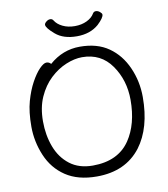

<svg xmlns="http://www.w3.org/2000/svg" viewBox="-97 -974 938 1073"><g transform="rotate(-10 372.5 -437.5)"><path d="M553 -868Q553 -850 516 -815Q468 -773 392 -773Q316 -773 271.5 -811Q227 -849 227 -867Q227 -875 238 -884Q249 -893 260.5 -893Q272 -893 278 -883Q292 -860 322 -845.5Q352 -831 390.5 -831Q429 -831 459 -845.5Q489 -860 502 -883Q508 -893 519.5 -893Q531 -893 542 -884Q553 -875 553 -868ZM223 -646Q299 -713 397 -713Q495 -713 560 -667.5Q625 -622 660 -543Q695 -464 695 -375Q695 -200 616 -95Q529 18 366 18Q259 18 189.5 -28.5Q120 -75 86.5 -155Q53 -235 53 -319.5Q53 -404 69.5 -462.5Q86 -521 110 -565Q134 -609 158 -633.5Q182 -658 197.5 -658Q213 -658 223 -646ZM354 -46Q498 -46 565 -145Q625 -234 625 -371Q625 -483 565.5 -568Q506 -653 399 -653Q356 -653 307.5 -633Q259 -613 217 -573.5Q175 -534 148.5 -475Q122 -416 122 -337.5Q122 -259 147 -192.5Q172 -126 224 -86Q276 -46 354 -46Z"/></g></svg>

Font: Moon Stars Kai T
Style: Regular
Weight: 400
Designer: GuiWonder
Version: Version 1.101